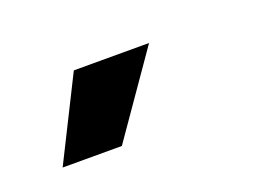

<svg xmlns="http://www.w3.org/2000/svg" viewBox="-37 -764 358 259"><g transform="rotate(-20 141.5 -635.0)"><path d="M105 -576H20L79 -694H187Z"/></g></svg>

Font: Bricolage Grotesque 96pt ExtraBold 96pt
Style: Regular
Weight: 400
Version: Version 1.001;gftools[0.9.33.dev8+g029e19f]